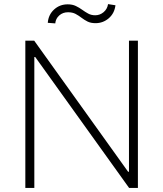

<svg xmlns="http://www.w3.org/2000/svg" viewBox="-20 -928 806 948"><path d="M660.9 -727.3V0H617.5L153.8 -646.7H149.5V0H105.1V-727.3H148.8L612.6 -79.9H616.8V-727.3ZM252.8 -812.5 215.9 -815.3Q219.1 -855.5 247 -881Q274.9 -906.6 314.3 -906.6Q337.4 -906.6 354.4 -898.4Q371.4 -890.3 386 -879.6Q400.6 -869 415.7 -860.8Q430.8 -852.6 450.3 -852.6Q473.4 -852.6 491.7 -868.1Q509.9 -883.5 513.5 -907.7L550.1 -902Q545.1 -861.9 516.9 -837.7Q488.6 -813.6 451.7 -813.6Q428.3 -813.6 412.1 -821.7Q396 -829.9 382.1 -840.6Q368.3 -851.2 353 -859.4Q337.7 -867.5 315.7 -867.5Q290.5 -867.5 272.7 -851.9Q255 -836.3 252.8 -812.5Z"/></svg>

Font: Inter UI Extra Light
Style: Regular
Weight: 200
Designer: Rasmus Andersson
Foundry: rsms
Version: 3.2;8d6f07862